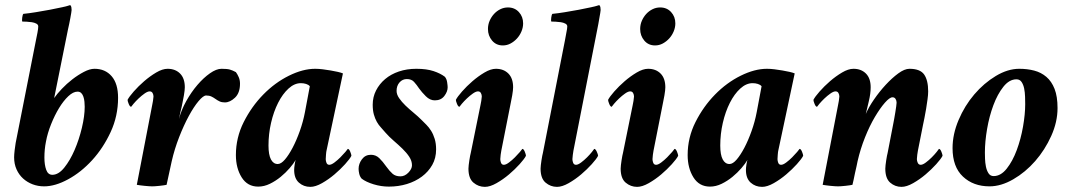

<svg xmlns="http://www.w3.org/2000/svg" viewBox="-20 -720 4172 748"><path d="M282 -363Q265 -363 246 -345Q227 -327 210 -299Q193 -271 179 -236Q165 -201 159 -168Q153 -138 153 -106Q153 -78 160 -58.5Q167 -39 184 -39Q208 -39 230.5 -67Q253 -95 270.5 -135.5Q288 -176 299 -222Q310 -268 310 -304Q310 -313 309 -323.5Q308 -334 305 -343Q302 -352 296.5 -357.5Q291 -363 282 -363ZM191 -338Q202 -354 221 -374Q240 -394 262 -411Q284 -428 307 -440Q330 -452 348 -452Q390 -452 415 -423Q440 -394 440 -339Q440 -268 411 -205.5Q382 -143 339 -96Q296 -49 245.5 -21.5Q195 6 152 6Q128 6 107 -2Q86 -10 70 -24.5Q54 -39 44.5 -60Q35 -81 35 -107Q35 -117 37 -134.5Q39 -152 41 -163L120 -563Q123 -577 126 -593Q129 -609 129 -617Q129 -624 121.5 -628Q114 -632 104 -633.5Q94 -635 83.5 -635.5Q73 -636 67 -636Q65 -639 66.5 -651Q68 -663 71 -666Q92 -668 119.5 -672.5Q147 -677 174 -682Q201 -687 223 -692Q245 -697 253 -700Q257 -698 258 -692Q259 -686 259 -681Q259 -678 257.5 -669.5Q256 -661 254 -649.5Q252 -638 249.5 -626.5Q247 -615 245 -606Z M633 -452Q663 -452 681.5 -433.5Q700 -415 700 -380Q700 -369 696.5 -348.5Q693 -328 691 -320Q690 -315 688 -305Q686 -295 683 -284Q680 -271 677 -256Q686 -291 705.5 -326Q725 -361 749 -389Q773 -417 798 -434.5Q823 -452 843 -452Q865 -452 875.5 -449Q886 -446 899 -439Q905 -431 910 -419.5Q915 -408 915 -394Q915 -358 895.5 -339.5Q876 -321 856 -321Q844 -321 835.5 -325Q827 -329 819.5 -334.5Q812 -340 803.5 -344Q795 -348 783 -348Q772 -348 753.5 -326Q735 -304 715.5 -268Q696 -232 678 -186Q660 -140 649 -92L629 0Q625 1 617.5 2Q610 3 601.5 4Q593 5 585 5.5Q577 6 573 6Q569 6 560.5 5.5Q552 5 543 4Q534 3 526 2Q518 1 513 0L573 -311Q574 -314 576 -327Q578 -340 578 -344Q578 -351 574.5 -357.5Q571 -364 563 -364Q555 -364 543 -355.5Q531 -347 520 -336.5Q509 -326 500.5 -316Q492 -306 491 -304Q486 -304 481.5 -315Q477 -326 477 -331Q483 -343 501 -363.5Q519 -384 541.5 -403.5Q564 -423 588.5 -437.5Q613 -452 633 -452Z M1152 -396Q1127 -396 1104 -375Q1081 -354 1063.5 -319.5Q1046 -285 1036 -241.5Q1026 -198 1026 -153Q1026 -117 1035.5 -99Q1045 -81 1062 -81Q1075 -81 1090 -98.5Q1105 -116 1120 -144.5Q1135 -173 1148 -209.5Q1161 -246 1168 -283L1187 -384Q1182 -390 1172.5 -393Q1163 -396 1152 -396ZM1208 -452Q1222 -452 1237.5 -450Q1253 -448 1268 -445.5Q1283 -443 1296 -440Q1309 -437 1316 -434L1252 -133Q1251 -130 1250 -117Q1249 -104 1249 -100Q1249 -93 1252 -85.5Q1255 -78 1263 -78Q1271 -78 1283 -87Q1295 -96 1306 -107Q1317 -118 1325.5 -128Q1334 -138 1335 -140Q1340 -140 1344.5 -129Q1349 -118 1349 -113Q1343 -101 1324.5 -80.5Q1306 -60 1283 -40.5Q1260 -21 1234.5 -6.5Q1209 8 1189 8Q1163 8 1144.5 -8.5Q1126 -25 1126 -58Q1126 -66 1128 -79Q1130 -92 1132 -97Q1124 -83 1108.5 -65Q1093 -47 1073.5 -31Q1054 -15 1031.5 -4Q1009 7 986 7Q944 7 921.5 -29Q899 -65 899 -116Q899 -184 929.5 -244.5Q960 -305 1005.5 -351.5Q1051 -398 1105.5 -425Q1160 -452 1208 -452Z M1602 -452Q1642 -452 1669 -443Q1696 -434 1713 -421Q1720 -413 1722 -399.5Q1724 -386 1724 -380Q1724 -363 1711 -346Q1698 -329 1674 -329Q1655 -329 1639 -345Q1623 -361 1613 -375Q1603 -390 1593 -401Q1583 -412 1565 -412Q1548 -412 1536.5 -399Q1525 -386 1525 -366Q1525 -352 1535 -337.5Q1545 -323 1559.5 -309Q1574 -295 1591 -281Q1608 -267 1622 -253Q1631 -244 1641 -234Q1651 -224 1659.5 -210.5Q1668 -197 1673.5 -179Q1679 -161 1679 -138Q1679 -104 1664 -77.5Q1649 -51 1623.5 -32Q1598 -13 1565 -3Q1532 7 1495 7Q1465 7 1435.5 -2Q1406 -11 1389 -24Q1382 -32 1379.5 -43Q1377 -54 1377 -62Q1377 -82 1390 -99.5Q1403 -117 1425 -117Q1444 -117 1457.5 -104Q1471 -91 1485 -71Q1498 -53 1509.5 -43Q1521 -33 1540 -33Q1557 -33 1571 -47.5Q1585 -62 1585 -76Q1585 -93 1574.5 -109Q1564 -125 1548 -140.5Q1532 -156 1514 -171.5Q1496 -187 1482 -203Q1473 -214 1464 -223.5Q1455 -233 1448 -245.5Q1441 -258 1436.5 -274Q1432 -290 1432 -312Q1432 -342 1445 -367.5Q1458 -393 1480.5 -412Q1503 -431 1534 -441.5Q1565 -452 1602 -452Z M1959 -691Q1985 -691 2001.5 -673Q2018 -655 2018 -629Q2018 -613 2011.5 -597.5Q2005 -582 1994 -570Q1983 -558 1969 -550.5Q1955 -543 1939 -543Q1913 -543 1897 -562Q1881 -581 1881 -607Q1881 -624 1887.5 -639Q1894 -654 1904.5 -665.5Q1915 -677 1929 -684Q1943 -691 1959 -691ZM1852 -311Q1853 -314 1855 -327Q1857 -340 1857 -344Q1857 -351 1853.5 -357.5Q1850 -364 1842 -364Q1834 -364 1822 -355.5Q1810 -347 1799 -336.5Q1788 -326 1779.5 -316Q1771 -306 1770 -304Q1765 -304 1760.5 -315Q1756 -326 1756 -331Q1762 -343 1780 -363.5Q1798 -384 1820.5 -403.5Q1843 -423 1867.5 -437.5Q1892 -452 1912 -452Q1942 -452 1960.5 -433.5Q1979 -415 1979 -380Q1979 -369 1975.5 -348.5Q1972 -328 1970 -320L1933 -133Q1932 -130 1930.5 -117Q1929 -104 1929 -100Q1929 -93 1932 -85.5Q1935 -78 1943 -78Q1951 -78 1963 -87Q1975 -96 1986 -107Q1997 -118 2005.5 -128Q2014 -138 2015 -140Q2020 -140 2024.5 -129Q2029 -118 2029 -113Q2023 -101 2004.5 -80.5Q1986 -60 1963 -40.5Q1940 -21 1914.5 -6.5Q1889 8 1869 8Q1844 8 1824.5 -8.5Q1805 -25 1805 -63Q1805 -68 1806 -77Q1807 -86 1808.5 -95.5Q1810 -105 1811.5 -113Q1813 -121 1814 -124Z M2181 -563Q2183 -577 2186.5 -593Q2190 -609 2190 -617Q2190 -624 2182.5 -628Q2175 -632 2165 -633.5Q2155 -635 2144.5 -635.5Q2134 -636 2128 -636Q2126 -639 2127.5 -651Q2129 -663 2132 -666Q2153 -668 2180.5 -672.5Q2208 -677 2235 -682Q2262 -687 2284 -692Q2306 -697 2314 -700Q2318 -698 2319 -692Q2320 -686 2320 -681Q2320 -678 2318.5 -669.5Q2317 -661 2315 -649.5Q2313 -638 2311 -626.5Q2309 -615 2307 -606L2214 -133Q2213 -128 2211.5 -116Q2210 -104 2210 -100Q2210 -93 2213 -85.5Q2216 -78 2224 -78Q2232 -78 2244 -87Q2256 -96 2267 -107Q2278 -118 2286 -128Q2294 -138 2295 -140Q2300 -140 2305 -129Q2310 -118 2310 -113Q2304 -101 2285.5 -80.5Q2267 -60 2244 -40.5Q2221 -21 2195.5 -6.5Q2170 8 2150 8Q2125 8 2105.5 -8.5Q2086 -25 2086 -63Q2086 -68 2087 -77Q2088 -86 2089.5 -95.5Q2091 -105 2092.5 -113Q2094 -121 2095 -124Z M2552 -691Q2578 -691 2594.5 -673Q2611 -655 2611 -629Q2611 -613 2604.5 -597.5Q2598 -582 2587 -570Q2576 -558 2562 -550.5Q2548 -543 2532 -543Q2506 -543 2490 -562Q2474 -581 2474 -607Q2474 -624 2480.5 -639Q2487 -654 2497.5 -665.5Q2508 -677 2522 -684Q2536 -691 2552 -691ZM2445 -311Q2446 -314 2448 -327Q2450 -340 2450 -344Q2450 -351 2446.5 -357.5Q2443 -364 2435 -364Q2427 -364 2415 -355.5Q2403 -347 2392 -336.5Q2381 -326 2372.5 -316Q2364 -306 2363 -304Q2358 -304 2353.5 -315Q2349 -326 2349 -331Q2355 -343 2373 -363.5Q2391 -384 2413.5 -403.5Q2436 -423 2460.5 -437.5Q2485 -452 2505 -452Q2535 -452 2553.5 -433.5Q2572 -415 2572 -380Q2572 -369 2568.5 -348.5Q2565 -328 2563 -320L2526 -133Q2525 -130 2523.5 -117Q2522 -104 2522 -100Q2522 -93 2525 -85.5Q2528 -78 2536 -78Q2544 -78 2556 -87Q2568 -96 2579 -107Q2590 -118 2598.5 -128Q2607 -138 2608 -140Q2613 -140 2617.5 -129Q2622 -118 2622 -113Q2616 -101 2597.5 -80.5Q2579 -60 2556 -40.5Q2533 -21 2507.5 -6.5Q2482 8 2462 8Q2437 8 2417.5 -8.5Q2398 -25 2398 -63Q2398 -68 2399 -77Q2400 -86 2401.5 -95.5Q2403 -105 2404.5 -113Q2406 -121 2407 -124Z M2912 -396Q2887 -396 2864 -375Q2841 -354 2823.5 -319.5Q2806 -285 2796 -241.5Q2786 -198 2786 -153Q2786 -117 2795.5 -99Q2805 -81 2822 -81Q2835 -81 2850 -98.5Q2865 -116 2880 -144.5Q2895 -173 2908 -209.5Q2921 -246 2928 -283L2947 -384Q2942 -390 2932.5 -393Q2923 -396 2912 -396ZM2968 -452Q2982 -452 2997.5 -450Q3013 -448 3028 -445.5Q3043 -443 3056 -440Q3069 -437 3076 -434L3012 -133Q3011 -130 3010 -117Q3009 -104 3009 -100Q3009 -93 3012 -85.5Q3015 -78 3023 -78Q3031 -78 3043 -87Q3055 -96 3066 -107Q3077 -118 3085.5 -128Q3094 -138 3095 -140Q3100 -140 3104.5 -129Q3109 -118 3109 -113Q3103 -101 3084.5 -80.5Q3066 -60 3043 -40.5Q3020 -21 2994.5 -6.5Q2969 8 2949 8Q2923 8 2904.5 -8.5Q2886 -25 2886 -58Q2886 -66 2888 -79Q2890 -92 2892 -97Q2884 -83 2868.5 -65Q2853 -47 2833.5 -31Q2814 -15 2791.5 -4Q2769 7 2746 7Q2704 7 2681.5 -29Q2659 -65 2659 -116Q2659 -184 2689.5 -244.5Q2720 -305 2765.5 -351.5Q2811 -398 2865.5 -425Q2920 -452 2968 -452Z M3372 -380Q3372 -355 3364.5 -324.5Q3357 -294 3353 -276Q3364 -302 3385 -332.5Q3406 -363 3430.5 -389.5Q3455 -416 3479.5 -434Q3504 -452 3523 -452Q3565 -452 3580.5 -429.5Q3596 -407 3596 -364Q3596 -351 3593.5 -333Q3591 -315 3588 -296Q3585 -277 3581.5 -260.5Q3578 -244 3576 -234L3556 -133Q3555 -130 3553.5 -117Q3552 -104 3552 -100Q3552 -93 3555.5 -85.5Q3559 -78 3567 -78Q3575 -78 3587 -87Q3599 -96 3610 -107Q3621 -118 3629 -128Q3637 -138 3638 -140Q3643 -140 3647.5 -129Q3652 -118 3652 -113Q3646 -101 3627.5 -80.5Q3609 -60 3586 -40.5Q3563 -21 3537.5 -6.5Q3512 8 3492 8Q3467 8 3448 -8.5Q3429 -25 3429 -63Q3429 -68 3430 -77Q3431 -86 3432.5 -95.5Q3434 -105 3435.5 -113Q3437 -121 3438 -124L3461 -243Q3462 -248 3464 -259Q3466 -270 3468 -282.5Q3470 -295 3471.5 -305.5Q3473 -316 3473 -320Q3473 -328 3469 -334.5Q3465 -341 3457 -341Q3446 -341 3427.5 -320Q3409 -299 3388.5 -264.5Q3368 -230 3350 -185Q3332 -140 3321 -92Q3320 -85 3317 -72.5Q3314 -60 3311 -46Q3308 -32 3305.5 -19.5Q3303 -7 3301 0Q3297 1 3289.5 2Q3282 3 3273.5 4Q3265 5 3257 5.5Q3249 6 3245 6Q3241 6 3232.5 5.5Q3224 5 3215 4Q3206 3 3198 2Q3190 1 3185 0L3245 -311Q3246 -314 3248 -327Q3250 -340 3250 -344Q3250 -351 3246.5 -357.5Q3243 -364 3235 -364Q3227 -364 3215 -355.5Q3203 -347 3192 -336.5Q3181 -326 3172.5 -316Q3164 -306 3163 -304Q3158 -304 3153.5 -315Q3149 -326 3149 -331Q3155 -343 3173 -363.5Q3191 -384 3213.5 -403.5Q3236 -423 3260.5 -437.5Q3285 -452 3305 -452Q3335 -452 3353.5 -433.5Q3372 -415 3372 -380Z M3940 -411Q3912 -411 3889 -382Q3866 -353 3850 -310Q3834 -267 3825.5 -217.5Q3817 -168 3817 -126Q3817 -117 3817.5 -101.5Q3818 -86 3821 -71Q3824 -56 3831 -45Q3838 -34 3851 -34Q3879 -34 3902 -63Q3925 -92 3941 -135Q3957 -178 3965.5 -226.5Q3974 -275 3974 -314Q3974 -326 3973.5 -343Q3973 -360 3970 -375Q3967 -390 3960 -400.5Q3953 -411 3940 -411ZM3951 -452Q3982 -452 4009 -445Q4036 -438 4056.5 -420.5Q4077 -403 4088.5 -373.5Q4100 -344 4100 -299Q4100 -245 4075.5 -190.5Q4051 -136 4013 -92.5Q3975 -49 3927.5 -21.5Q3880 6 3835 6Q3772 6 3731.5 -32Q3691 -70 3691 -143Q3691 -197 3714.5 -252.5Q3738 -308 3775.5 -352Q3813 -396 3859.5 -424Q3906 -452 3951 -452Z"/></svg>

Font: Vermiglione
Style: Bold Italic
Weight: 700
Italic angle: -11°
Version: Version 1.000